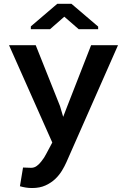

<svg xmlns="http://www.w3.org/2000/svg" viewBox="-20 -763 640 997"><path d="M147 213.4Q187 213.4 216.6 199.7Q246.1 186 266.6 166.5Q287.6 146.5 301.8 123Q315.9 99.6 324.7 79.6L592.8 -528.3H453.1L329.1 -210.9L308.1 -156.2L291.5 -212.4L165.5 -528.3H26.9L251.5 -22.9L219.2 37.6Q213.4 48.3 208.5 56.2Q203.6 64 193.8 76.2Q184.6 88.4 171.4 98.4Q158.2 108.4 141.6 108.4Q134.3 108.4 121.6 107.7Q108.9 106.9 99.6 106.9L83.5 204.1Q99.1 208.5 114 210.9Q128.9 213.4 147 213.4ZM489.7 -625 351.1 -743.2H277.3L140.1 -626V-611.3H239.7L314 -676.3L388.7 -611.3H489.7Z"/></svg>

Font: Roboto Mono SemiBold
Style: Regular
Weight: 600
Monospace: yes
Designer: Google
Version: Version 3.000